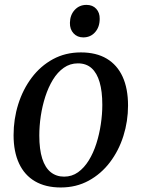

<svg xmlns="http://www.w3.org/2000/svg" viewBox="-20 -776 594 806"><path d="M319.5 -556Q384 -556 428 -529.8Q472 -503.5 494.8 -453.8Q517.5 -404 517.5 -333Q517.5 -267 498 -205.2Q478.5 -143.5 441.5 -94.8Q404.5 -46 352.2 -17.5Q300 11 235 11Q171.5 11 127.2 -14.8Q83 -40.5 60 -89.8Q37 -139 37 -208.5Q37 -276 56.5 -338.2Q76 -400.5 113 -449.8Q150 -499 202.2 -527.5Q254.5 -556 319.5 -556ZM307 -510Q274 -510 247.8 -491.5Q221.5 -473 202.2 -441.5Q183 -410 170.2 -370.5Q157.5 -331 151.2 -289Q145 -247 145 -207Q145 -149 157.2 -110.5Q169.5 -72 193 -53.2Q216.5 -34.5 249 -34.5Q282 -34.5 307.8 -53Q333.5 -71.5 352.8 -102.8Q372 -134 384.5 -173.2Q397 -212.5 403.2 -254.5Q409.5 -296.5 409.5 -336Q409.5 -392.5 398.2 -431Q387 -469.5 364.5 -489.8Q342 -510 307 -510ZM329.5 -619Q304.5 -619 288.8 -636Q273 -653 273.5 -680Q274 -713 293.5 -734.2Q313 -755.5 343 -755.5Q369 -755.5 384 -739Q399 -722.5 398.5 -697Q398.5 -662.5 379.2 -640.8Q360 -619 329.5 -619Z"/></svg>

Font: Merriweather 48pt
Style: Italic
Weight: 400
Italic angle: -7.8°
Version: Version 2.101